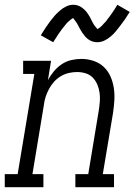

<svg xmlns="http://www.w3.org/2000/svg" viewBox="-50 -785 570 805"><path d="M-30 0V-55H24L94 -475H47V-530H164L151 -449Q161 -468 175.5 -485.5Q190 -503 208.5 -515.5Q227 -528 248.5 -533Q270 -538 291 -538Q317 -538 341.5 -530Q366 -522 384 -505.5Q402 -489 412.5 -466Q423 -443 427 -417.5Q431 -392 429.5 -365.5Q428 -339 424 -312L381 -55H428V0H266V-55H320L364 -321Q367 -340 368.5 -359Q370 -378 367.5 -396Q365 -414 358 -430.5Q351 -447 339 -459.5Q327 -472 309.5 -477.5Q292 -483 273 -483Q256 -483 238.5 -479Q221 -475 205 -465.5Q189 -456 176.5 -442Q164 -428 155.5 -412Q147 -396 141.5 -379.5Q136 -363 134 -345L86 -55H132V0ZM357 -608Q347 -608 338 -611Q329 -614 321 -619.5Q313 -625 307 -632Q301 -639 295.5 -647Q290 -655 286 -662.5Q282 -670 277 -679.5Q272 -689 266.5 -696Q261 -703 257 -709Q255 -709 251.5 -706.5Q248 -704 245 -701.5Q242 -699 238 -695.5Q234 -692 232 -690Q230 -688 228 -685.5Q226 -683 224 -680.5Q222 -678 220 -675.5Q218 -673 215.5 -670Q213 -667 210.5 -664Q208 -661 206 -657.5Q204 -654 201 -650.5Q198 -647 195.5 -643Q193 -639 190.5 -635Q188 -631 185 -626.5Q182 -622 179 -617.5Q176 -613 173 -608L121 -637Q132 -655 142 -670Q152 -685 161.5 -697.5Q171 -710 179.5 -719.5Q188 -729 200.5 -740Q213 -751 227.5 -758Q242 -765 257 -765Q264 -765 270.5 -763.5Q277 -762 282.5 -759.5Q288 -757 293.5 -753Q299 -749 303.5 -745Q308 -741 312 -736Q316 -731 319.5 -725.5Q323 -720 326 -715Q329 -710 331.5 -704.5Q334 -699 337.5 -692.5Q341 -686 344.5 -680.5Q348 -675 351.5 -671.5Q355 -668 358 -663Q360 -664 363.5 -666Q367 -668 370 -670.5Q373 -673 377 -677Q381 -681 382.5 -683Q384 -685 386 -687Q388 -689 390.5 -691.5Q393 -694 395 -696.5Q397 -699 399 -702Q401 -705 403.5 -708Q406 -711 408.5 -714.5Q411 -718 413.5 -721.5Q416 -725 419 -729Q422 -733 424.5 -737Q427 -741 430 -745.5Q433 -750 436 -755Q439 -760 442 -765L494 -735Q483 -717 472.5 -702Q462 -687 452.5 -675Q443 -663 435 -653Q427 -643 414 -632Q401 -621 387 -614.5Q373 -608 357 -608Z"/></svg>

Font: Iosevka Curly Slab LtObl
Style: Regular
Weight: 300
Italic angle: -9°
Monospace: yes
Designer: Belleve Invis
Foundry: Belleve Invis
Version: Version 11.0.0; ttfautohint (v1.8.3)